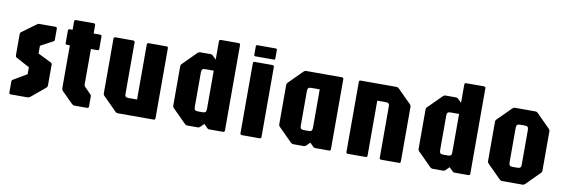

<svg xmlns="http://www.w3.org/2000/svg" viewBox="-51 -1048 4186 1420"><g transform="rotate(10 2042.0 -337.5)"><path d="M57 0Q44.5 0 44.5 -12.5V-93.5Q44.5 -105 52 -108.5L154 -169V-221L52 -276Q44.5 -280.5 44.5 -291.5V-451Q44.5 -456.5 46.2 -460Q48 -463.5 51.5 -466L158 -544Q163.5 -548 167 -549Q170.5 -550 174 -550H295.5Q308 -550 308 -537.5V-459Q308 -450.5 306.8 -447.5Q305.5 -444.5 301.5 -442.5L207 -391.5V-333.5L308 -283.5Q316.5 -280 316.5 -268.5V-115Q316.5 -102.5 308 -95L201.5 -6.5Q193.5 0 181.5 0Z M536 0Q524.5 0 516 -8.5L432.5 -91.5Q424.5 -100 424.5 -111.5V-433.5H403.5Q391 -433.5 391 -446V-537.5Q391 -550 403.5 -550H424.5V-612.5Q424.5 -625 437 -625H570Q582.5 -625 582.5 -612.5V-550H631Q643.5 -550 643.5 -537.5V-446Q643.5 -433.5 631 -433.5H582.5V-166.5Q582.5 -157 588.5 -151L637.5 -101.5Q642.5 -97 642.5 -86.5V-12.5Q642.5 0 630 0Z M862 0Q850 0 842 -8.5L742 -108.5Q733.5 -116.5 733.5 -128.5V-537.5Q733.5 -550 746 -550H879.5Q892 -550 892 -537.5V-148.5Q892 -125 915 -125H983.5V-537.5Q983.5 -550 996 -550H1129.5Q1142 -550 1142 -537.5V-12.5Q1142 0 1129.5 0Z M1383.5 0Q1372 0 1363.5 -8.5L1263.5 -108.5Q1255 -116.5 1255 -128.5V-421.5Q1255 -433.5 1263.5 -441.5L1363.5 -541.5Q1372 -550 1383.5 -550H1460Q1472 -550 1480 -541.5L1505 -516.5V-654Q1505 -666.5 1517.5 -666.5H1651Q1663.5 -666.5 1663.5 -654V-12.5Q1663.5 0 1651 0H1547Q1540.5 0 1537.2 -2.5Q1534 -5 1530 -8.5L1505 -33.5L1480 -8.5Q1472 0 1460 0ZM1442 -116.5H1477Q1493 -116.5 1499 -123Q1505 -129.5 1505 -146V-433.5H1442Q1425.5 -433.5 1419.5 -427Q1413.5 -420.5 1413.5 -404V-146Q1413.5 -129.5 1419.5 -123Q1425.5 -116.5 1442 -116.5Z M1792.5 0Q1780 0 1780 -12.5V-537.5Q1780 -550 1792.5 -550H1925.5Q1938 -550 1938 -537.5V-12.5Q1938 0 1925.5 0ZM1790 -591.5Q1780 -591.5 1780 -601.5V-665Q1780 -675 1790 -675H1929Q1938 -675 1938 -665V-601.5Q1938 -591.5 1929 -591.5Z M2179.5 0Q2168 0 2159.5 -8.5L2059.5 -108.5Q2051 -116.5 2051 -128.5V-421.5Q2051 -433.5 2059.5 -441.5L2159.5 -541.5Q2168 -550 2179.5 -550H2447Q2459.5 -550 2459.5 -537.5V-12.5Q2459.5 0 2447 0H2343Q2336.5 0 2333.2 -2.5Q2330 -5 2326 -8.5L2301 -33.5L2276 -8.5Q2268 0 2256 0ZM2238 -116.5H2273Q2289 -116.5 2295 -123Q2301 -129.5 2301 -146V-433.5H2238Q2221.5 -433.5 2215.5 -427Q2209.5 -420.5 2209.5 -404V-146Q2209.5 -129.5 2215.5 -123Q2221.5 -116.5 2238 -116.5Z M2588.5 0Q2576 0 2576 -12.5V-537.5Q2576 -550 2588.5 -550H2856Q2867.5 -550 2876 -541.5L2976 -441.5Q2984.5 -433.5 2984.5 -421.5V-12.5Q2984.5 0 2972 0H2838.5Q2826 0 2826 -12.5V-401.5Q2826 -425 2802.5 -425H2734.5V-12.5Q2734.5 0 2722 0Z M3226 0Q3214.5 0 3206 -8.5L3106 -108.5Q3097.5 -116.5 3097.5 -128.5V-421.5Q3097.5 -433.5 3106 -441.5L3206 -541.5Q3214.5 -550 3226 -550H3302.5Q3314.5 -550 3322.5 -541.5L3347.5 -516.5V-654Q3347.5 -666.5 3360 -666.5H3493.5Q3506 -666.5 3506 -654V-12.5Q3506 0 3493.5 0H3389.5Q3383 0 3379.8 -2.5Q3376.5 -5 3372.5 -8.5L3347.5 -33.5L3322.5 -8.5Q3314.5 0 3302.5 0ZM3284.5 -116.5H3319.5Q3335.5 -116.5 3341.5 -123Q3347.5 -129.5 3347.5 -146V-433.5H3284.5Q3268 -433.5 3262 -427Q3256 -420.5 3256 -404V-146Q3256 -129.5 3262 -123Q3268 -116.5 3284.5 -116.5Z M3747.5 0Q3736 0 3727.5 -8.5L3627.5 -108.5Q3619 -116.5 3619 -128.5V-421.5Q3619 -433.5 3627.5 -441.5L3727.5 -541.5Q3736 -550 3747.5 -550H3899Q3911 -550 3919 -541.5L4019 -441.5Q4027.5 -433.5 4027.5 -421.5V-128.5Q4027.5 -116.5 4019 -108.5L3919 -8.5Q3911 0 3899 0ZM3806 -116.5H3841Q3857 -116.5 3863 -123Q3869 -129.5 3869 -146V-404Q3869 -420.5 3863 -427Q3857 -433.5 3841 -433.5H3806Q3789.5 -433.5 3783.5 -427Q3777.5 -420.5 3777.5 -404V-146Q3777.5 -129.5 3783.5 -123Q3789.5 -116.5 3806 -116.5Z"/></g></svg>

Font: Jaro
Style: Regular
Weight: 400
Designer: Agyei Archer, Celine Hurka, Mirko Velimirović
Version: Version 1.000